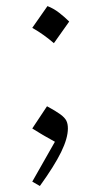

<svg xmlns="http://www.w3.org/2000/svg" viewBox="-20 -515 339 642"><path d="M138.7 -494.6Q159.2 -486.8 177.7 -472.4Q196.3 -458 211.4 -442.9L160.2 -370.6Q145 -383.8 126.5 -397.2Q107.9 -410.6 87.9 -421.9ZM137.2 -159.7Q167 -143.6 181.9 -132.6Q196.8 -121.6 201.9 -111.3Q207 -101.1 207 -85.4Q207 -52.7 184.3 -6.3Q161.6 40 113.3 106.9L87.9 92.3L163.6 -41Q138.7 -54.7 123.3 -63.7Q107.9 -72.8 87.9 -85.4Z"/></svg>

Font: Pinar-DS2-FD Light
Style: Regular
Weight: 300
Designer: Amin Abedi
Version: Version 2.000